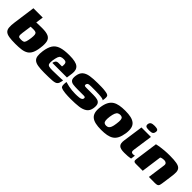

<svg xmlns="http://www.w3.org/2000/svg" viewBox="220 -1554 2576 2576"><g transform="rotate(45 1508.0 -266.5)"><path d="M247 5Q174 5 128.5 -2.5Q83 -10 60.5 -30.5Q38 -51 34 -90Q30 -129 39 -193L82 -505H259L244 -397Q251 -397 262 -398Q273 -399 287.5 -399Q302 -399 319 -399.5Q336 -400 354 -400Q433 -400 473 -381Q513 -362 523.5 -317Q534 -272 523 -195Q514 -128 494 -88Q474 -48 441 -28Q408 -8 360 -1.5Q312 5 247 5ZM262 -89Q292 -89 306.5 -96Q321 -103 329 -127.5Q337 -152 344 -203Q349 -245 346 -266.5Q343 -288 329 -296.5Q315 -305 287 -305Q281 -305 273 -305Q265 -305 257.5 -304.5Q250 -304 243 -304Q236 -304 231 -304L212 -169Q208 -143 208.5 -127Q209 -111 214.5 -102.5Q220 -94 231.5 -91.5Q243 -89 262 -89Z M796 5Q722 5 675.5 -3Q629 -11 605 -32Q581 -53 575.5 -90.5Q570 -128 578 -187Q590 -268 620 -314.5Q650 -361 710 -381Q770 -401 873 -401Q993 -401 1036.5 -365Q1080 -329 1069 -251L1057 -166H780Q784 -191 797 -207.5Q810 -224 839 -224H905L908 -243Q911 -275 901 -292.5Q891 -310 853 -310Q822 -310 804 -301Q786 -292 776.5 -266.5Q767 -241 759 -191Q754 -149 759 -128.5Q764 -108 785.5 -101.5Q807 -95 850 -95Q866 -95 897 -96Q928 -97 961 -97.5Q994 -98 1018.5 -99.5Q1043 -101 1048 -102L1045 -81Q1043 -66 1036 -47.5Q1029 -29 1016 -19Q998 -3 945.5 1Q893 5 796 5Z M1297 3Q1271 3 1243 2Q1215 1 1189.5 -1.5Q1164 -4 1142 -9Q1122 -14 1109 -21Q1096 -28 1092.5 -50Q1089 -72 1095 -119Q1129 -109 1162 -102Q1195 -95 1227 -92Q1259 -89 1288 -89Q1303 -89 1323.5 -89.5Q1344 -90 1364.5 -92.5Q1385 -95 1400 -103.5Q1415 -112 1417 -127Q1420 -143 1412 -148.5Q1404 -154 1390 -154H1271Q1222 -154 1186 -159Q1150 -164 1133 -187Q1116 -210 1124 -266Q1133 -327 1167.5 -356.5Q1202 -386 1261 -395.5Q1320 -405 1403 -405Q1433 -405 1472.5 -404.5Q1512 -404 1538 -400Q1573 -396 1591.5 -389.5Q1610 -383 1615.5 -367Q1621 -351 1617 -318L1612 -287Q1608 -297 1583.5 -302Q1559 -307 1522 -309Q1485 -311 1445 -311Q1405 -311 1370 -311Q1352 -311 1337 -309Q1322 -307 1313 -300Q1304 -293 1301 -277Q1300 -265 1304 -260Q1308 -255 1317 -253.5Q1326 -252 1337 -252H1473Q1517 -252 1548.5 -244Q1580 -236 1594 -211Q1608 -186 1601 -132Q1592 -70 1552 -41.5Q1512 -13 1447 -5Q1382 3 1297 3Z M1877 7Q1815 7 1769.5 -3Q1724 -13 1696 -36Q1668 -59 1657.5 -99Q1647 -139 1655 -199Q1664 -264 1685.5 -304.5Q1707 -345 1740.5 -366.5Q1774 -388 1820.5 -396.5Q1867 -405 1927 -405Q1989 -405 2033.5 -395Q2078 -385 2106 -362Q2134 -339 2144 -299.5Q2154 -260 2146 -199Q2136 -134 2115.5 -93.5Q2095 -53 2062 -31.5Q2029 -10 1983 -1.5Q1937 7 1877 7ZM1885 -80Q1908 -80 1923 -90Q1938 -100 1948.5 -125.5Q1959 -151 1965 -199Q1972 -247 1969 -273Q1966 -299 1953.5 -308.5Q1941 -318 1919 -318Q1897 -318 1880.5 -308.5Q1864 -299 1853 -273Q1842 -247 1835 -199Q1829 -151 1832.5 -125.5Q1836 -100 1849.5 -90Q1863 -80 1885 -80Z M2314 5Q2239 5 2213.5 -21.5Q2188 -48 2197 -111L2238 -399H2418L2378 -119Q2373 -91 2381 -77.5Q2389 -64 2411 -64Q2426 -64 2434 -66.5Q2442 -69 2444 -70L2435 -6Q2431 -5 2418.5 -2.5Q2406 0 2381.5 2.5Q2357 5 2314 5ZM2336 -443Q2293 -443 2278 -453.5Q2263 -464 2266 -492Q2271 -519 2290 -529.5Q2309 -540 2352 -540Q2392 -539 2407 -528.5Q2422 -518 2417 -492Q2413 -464 2396 -453.5Q2379 -443 2336 -443Z M2526 0Q2482 0 2489 -45L2535 -377Q2556 -383 2591.5 -388.5Q2627 -394 2674 -398Q2721 -402 2775 -402Q2858 -402 2905 -393Q2952 -384 2971.5 -362Q2991 -340 2992.5 -303Q2994 -266 2985 -209L2965 -66Q2961 -40 2955.5 -25.5Q2950 -11 2935 -5Q2920 1 2889 1L2778 0L2813 -252Q2817 -282 2801.5 -294Q2786 -306 2762 -306Q2745 -306 2728 -302Q2711 -298 2701 -291L2661 0Z"/></g></svg>

Font: Genos ExtraBold
Style: Italic
Weight: 800
Italic angle: -8°
Version: Version 1.010